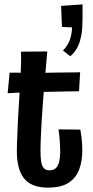

<svg xmlns="http://www.w3.org/2000/svg" viewBox="-20 -847 426 877"><path d="M199 10Q159 10 131.5 -1.5Q104 -13 88 -34.5Q72 -56 64.5 -86.5Q57 -117 57 -155Q57 -189 59 -225Q61 -261 62 -299Q65 -347 67 -383Q69 -419 71 -447.5Q73 -476 74 -501.5Q75 -527 76 -553Q77 -579 76 -611L196 -612Q192 -565 188 -520.5Q184 -476 180.5 -435.5Q177 -395 174.5 -358Q172 -321 170 -290Q168 -252 166.5 -219Q165 -186 165 -157Q165 -129 168 -109Q171 -89 180 -79Q189 -69 206 -69Q225 -69 235.5 -79.5Q246 -90 250.5 -109.5Q255 -129 255 -154Q255 -170 254 -187Q253 -204 251.5 -221.5Q250 -239 247 -256L347 -255Q350 -238 352 -222Q354 -206 355 -191Q356 -176 356 -161Q356 -111 341.5 -72.5Q327 -34 293 -12Q259 10 199 10ZM15 -421 24 -515Q26 -515 36.5 -515Q47 -515 62 -515Q77 -515 93 -514.5Q109 -514 122 -514Q135 -514 143 -514Q159 -514 184.5 -514.5Q210 -515 238 -515.5Q266 -516 290.5 -516Q315 -516 330.5 -516.5Q346 -517 346 -517L341 -430Q341 -430 328 -430Q315 -430 293.5 -429.5Q272 -429 247 -428.5Q222 -428 198.5 -427.5Q175 -427 158 -427Q137 -427 112.5 -426Q88 -425 66 -424Q44 -423 29.5 -422Q15 -421 15 -421ZM301 -590 268 -616Q293 -643 301 -671Q309 -699 309 -722L263 -724L259 -820L357 -827Q357 -810 357 -795Q357 -780 357 -764.5Q357 -749 356 -731Q356 -697 344.5 -657.5Q333 -618 301 -590Z"/></svg>

Font: Truculenta
Style: Bold
Weight: 700
Designer: Ivan Castro, Eva Sanz & Omnibus-Type Team
Foundry: Omnibus-Type
Version: Version 1.002